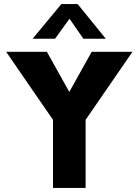

<svg xmlns="http://www.w3.org/2000/svg" viewBox="-20 -922 680 942"><path d="M630 -668 400 -334V0H240V-334L10 -668H210L320 -471L430 -668ZM499 -732H389L321 -830L250 -732H140L281 -902H361Z"/></svg>

Font: Madhuban Bold
Style: Regular
Weight: 700
Designer: jaikishan Patel
Foundry: MagicType
Version: Version 1.000